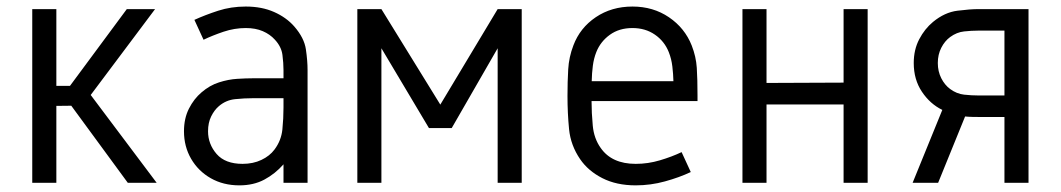

<svg xmlns="http://www.w3.org/2000/svg" viewBox="-20 -556 3227 584"><path d="M78.1 -528.3H151.4V-294.9H192.9L365.7 -528.3H451.7L255.9 -267.1L456.5 0H368.7L196.8 -234.4L151.4 -233.9V0H78.1Z M727.5 -536.1Q776.4 -536.1 813.7 -519.5Q851.1 -502.9 875 -475.6Q905.3 -440.9 910.4 -406Q915.5 -371.1 915.5 -343.3V0H842.3V-56.2Q816.9 -27.3 784.2 -9.8Q751.5 7.8 708 7.8Q659.2 7.8 621.1 -13.9Q583 -35.6 561.3 -73Q539.6 -110.4 539.6 -156.7Q539.6 -195.8 554.7 -225.6Q569.8 -255.4 592.8 -274.9Q617.7 -296.4 646 -305.4Q674.3 -314.5 701.4 -316.2Q728.5 -317.9 749.5 -317.9H842.3V-343.3Q842.3 -363.8 839.1 -388.9Q835.9 -414.1 815.9 -435.5Q801.3 -451.7 779.3 -461.2Q757.3 -470.7 727.5 -470.7Q693.4 -470.7 659.9 -459.5Q626.5 -448.2 599.1 -435.1L571.3 -495.6Q604.5 -510.7 643.6 -523.4Q682.6 -536.1 727.5 -536.1ZM749.5 -257.3Q723.1 -257.3 695.1 -254.4Q667 -251.5 645.5 -232.9Q631.8 -221.2 622.3 -201.9Q612.8 -182.6 612.8 -156.7Q612.8 -117.7 638.9 -87.6Q665 -57.6 717.8 -57.6Q750 -57.6 775.1 -69.6Q800.3 -81.5 814.9 -101.1Q835.4 -128.4 838.9 -162.1Q842.3 -195.8 842.3 -228.5V-257.3Z M1066.9 0V-528.3H1140.1L1319.3 -237.8L1493.7 -528.3H1566.9V0H1493.7V-409.2L1354 -166.5H1284.7L1140.1 -409.2V0Z M1903.8 -536.1Q1966.8 -536.1 2014.9 -503.4Q2063 -470.7 2084 -417.5Q2097.2 -383.8 2099.4 -349.6Q2101.6 -315.4 2101.6 -264.6V-248.5H1779.3Q1779.3 -212.9 1783 -173.8Q1786.6 -134.8 1807.1 -106Q1840.8 -57.6 1913.6 -57.6Q1951.2 -57.6 1987.3 -68.4Q2023.4 -79.1 2053.2 -93.3L2081.1 -32.7Q2045.9 -16.1 2002.4 -4.2Q1959 7.8 1913.6 7.8Q1855 7.8 1812 -14.2Q1769 -36.1 1744.6 -71.8Q1715.8 -113.8 1710.9 -163.1Q1706.1 -212.4 1706.1 -264.2Q1706.1 -307.6 1708.3 -345Q1710.4 -382.3 1724.1 -418Q1744.1 -471.2 1792.2 -503.7Q1840.3 -536.1 1903.8 -536.1ZM1903.8 -470.7Q1863.3 -470.7 1835 -450.2Q1806.6 -429.7 1793.9 -397.9Q1786.1 -378.4 1783.2 -355.7Q1780.3 -333 1779.8 -309.1H2028.3Q2027.8 -330.6 2025.1 -353.5Q2022.5 -376.5 2014.2 -397.5Q2001 -430.7 1971.9 -450.7Q1942.9 -470.7 1903.8 -470.7Z M2238.3 -528.3H2311.5V-303.7L2545.9 -304.7V-528.3H2619.1V0H2545.9V-238.3H2311.5V0H2238.3Z M2915.5 -201.7 2833.5 0H2755.9L2846.2 -221.7Q2809.1 -239.7 2784.2 -276.9Q2759.3 -314 2759.3 -364.3Q2759.3 -404.8 2775.9 -436.5Q2792.5 -468.3 2817.9 -489.3Q2853.5 -518.6 2892.1 -523.4Q2930.7 -528.3 2956.5 -528.3H3108.4V0H3035.2V-200.2H2956.5Q2936 -200.2 2925.8 -200.9Q2915.5 -201.7 2915.5 -201.7ZM2832.5 -364.3Q2832.5 -338.9 2843 -318.1Q2853.5 -297.4 2870.1 -285.2Q2890.1 -270.5 2912.4 -268.1Q2934.6 -265.6 2956.5 -265.6H3035.2V-462.9H2956.5Q2934.6 -462.9 2912.4 -460.4Q2890.1 -458 2870.1 -443.4Q2853.5 -431.2 2843 -410.6Q2832.5 -390.1 2832.5 -364.3Z"/></svg>

Font: Gidole
Style: Regular
Weight: 400
Version: Version 2.100; ttfautohint (v1.8.4.7-5d5b)